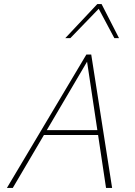

<svg xmlns="http://www.w3.org/2000/svg" viewBox="-20 -927 666 947"><path d="M503 0 407 -639H419L43 0H14L406 -658H430L533 0ZM180 -261 193 -285H472L479 -261ZM302 -739 460 -907H481L474 -891L327 -739ZM544 -739 463 -891 460 -907H481L567 -739Z"/></svg>

Font: Ysabeau Infant Thin
Style: Italic
Weight: 250
Italic angle: -12°
Designer: Christian Thalmann (Catharsis Fonts)
Version: Version 2.001;gftools[0.9.30]; featfreeze: ss01,ss02,lnum